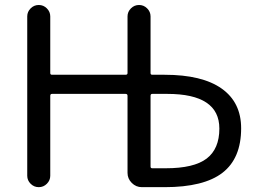

<svg xmlns="http://www.w3.org/2000/svg" viewBox="-20 -775 1040 774"><path d="M586.9 -103.5Q586.9 -96.7 593.8 -96.7H648.4Q761.7 -96.7 813 -135.7Q864.3 -174.8 864.3 -256.8Q864.3 -396.5 654.3 -396.5Q653.3 -396.5 651.4 -396.5H593.8Q586.9 -396.5 586.9 -388.7ZM494.1 -388.7Q494.1 -396.5 486.3 -396.5H189.5Q182.6 -396.5 182.6 -388.7V-66.4Q182.6 -47.9 168.9 -34.2Q155.3 -20.5 136.2 -20.5Q117.2 -20.5 103.5 -34.2Q89.8 -47.9 89.8 -66.4V-709Q89.8 -727.5 103.5 -741.2Q117.2 -754.9 136.2 -754.9Q155.3 -754.9 168.9 -741.2Q182.6 -727.5 182.6 -709V-480.5Q182.6 -473.6 189.5 -473.6H486.3Q494.1 -473.6 494.1 -480.5V-709Q494.1 -727.5 507.8 -741.2Q521.5 -754.9 540.5 -754.9Q559.6 -754.9 573.2 -741.2Q586.9 -727.5 586.9 -709V-480.5Q586.9 -473.6 593.8 -473.6H643.6Q794.9 -473.6 873.5 -418Q952.1 -362.3 952.1 -257.8Q952.1 -136.7 877 -78.6Q801.8 -20.5 643.6 -20.5H580.1H551.8Q528.3 -20.5 511.2 -37.6Q494.1 -54.7 494.1 -78.1Z"/></svg>

Font: Gen Jyuu Gothic P Regular
Style: Regular
Weight: 400
Designer: [Source Han Sans]
Ryoko NISHIZUKA  (kana & ideographs); Paul D. Hunt (Latin, Greek & Cyrillic); Wenlong ZHANG  (bopomofo
Version: Version 1.002.20150607